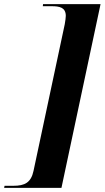

<svg xmlns="http://www.w3.org/2000/svg" viewBox="-73 -780 506 928"><path d="M-53 128H224L413 -760H135L134 -750H177C215 -750 245 -744 245 -703C245 -696 243 -680 240 -663L89 46C77 103 46 118 -8 118H-51Z"/></svg>

Font: Noto Serif Display
Style: Bold Italic
Weight: 700
Italic angle: -12°
Designer: Monotype Design Team
Foundry: Monotype Imaging Inc.
Version: Version 2.009